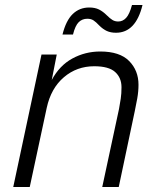

<svg xmlns="http://www.w3.org/2000/svg" viewBox="-20 -748 640 768"><path d="M33 0 146 -530H207L187 -428Q218 -486 269.5 -514Q321 -542 381 -542Q459 -542 496.5 -504Q534 -466 534 -409Q534 -382 529 -354Q524 -326 519 -303L455 0H389L456 -312Q460 -333 463 -353.5Q466 -374 466 -399Q466 -437 440.5 -460Q415 -483 357 -483Q287 -483 235.5 -439Q184 -395 167 -317L99 0ZM444 -617Q423 -617 407.5 -624Q392 -631 377 -646Q364 -660 354 -666.5Q344 -673 329 -673Q309 -673 295 -659.5Q281 -646 272 -610H230Q244 -666 271 -692Q298 -718 337 -718Q360 -718 376 -710Q392 -702 407 -687Q420 -674 430 -668Q440 -662 453 -662Q471 -662 484.5 -676.5Q498 -691 508 -728H550Q523 -617 444 -617Z"/></svg>

Font: Geist Mono Light
Style: Italic
Weight: 300
Italic angle: -12°
Monospace: yes
Designer: Basement.studio, Andrés Briganti, Mateo Zaragoza
Foundry: Basement.studio, Vercel, Andrés Briganti, Guido Ferreyra, Mateo Zaragoza
Version: Version 1.500; ttfautohint (v1.8.4.7-5d5b)